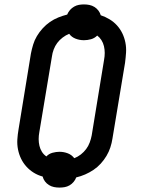

<svg xmlns="http://www.w3.org/2000/svg" viewBox="-20 -802 640 869"><path d="M249 47Q236 47 224 44.5Q212 42 201.5 35.5Q191 29 183.5 19Q176 9 173 -3Q151 -9 132.5 -20.5Q114 -32 99.5 -48Q85 -64 75.5 -83.5Q66 -103 61.5 -125.5Q57 -148 58.5 -171Q60 -194 64 -217L120 -560Q124 -580 130 -600Q136 -620 147 -638.5Q158 -657 173 -673.5Q188 -690 206 -702.5Q224 -715 244 -723Q264 -731 284 -736Q289 -748 297 -757Q305 -766 315.5 -772Q326 -778 337 -780Q348 -782 360 -782Q373 -782 385 -779.5Q397 -777 407.5 -770.5Q418 -764 425.5 -754Q433 -744 436 -733Q457 -726 476 -714.5Q495 -703 509.5 -687Q524 -671 533.5 -651.5Q543 -632 547.5 -609.5Q552 -587 550.5 -564Q549 -541 546 -518L489 -175Q486 -155 479.5 -135Q473 -115 462 -96.5Q451 -78 436 -61.5Q421 -45 403 -33Q385 -21 365.5 -12.5Q346 -4 325 1Q325 1 325 1Q325 1 325 1Q321 12 313 21.5Q305 31 294.5 37Q284 43 272.5 45Q261 47 249 47ZM316 -86Q332 -92 346 -103Q360 -114 370 -127.5Q380 -141 386 -157Q392 -173 395 -189L451 -531Q454 -547 454 -562.5Q454 -578 450.5 -593Q447 -608 439 -620.5Q431 -633 420 -641Q408 -629 392 -624.5Q376 -620 360 -620Q340 -620 322 -627Q304 -634 293 -649Q278 -643 263.5 -632Q249 -621 239 -607.5Q229 -594 223 -578Q217 -562 215 -546L158 -204Q155 -188 155 -172.5Q155 -157 158.5 -142Q162 -127 170 -114.5Q178 -102 190 -94Q190 -94 190 -94Q190 -94 190 -94Q201 -106 217.5 -110.5Q234 -115 249 -115Q269 -115 287 -108Q305 -101 316 -86Z"/></svg>

Font: Iosevka Slab Medium Extended
Style: Italic
Weight: 500
Width: 7
Italic angle: -9°
Monospace: yes
Designer: Belleve Invis
Foundry: Belleve Invis
Version: Version 11.1.0; ttfautohint (v1.8.3)